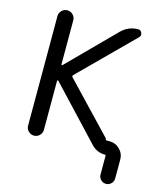

<svg xmlns="http://www.w3.org/2000/svg" viewBox="-128 -852 936 1087"><g transform="rotate(15 339.5 -308.5)"><path d="M531.2 -101.6Q531.2 -100.6 532.2 -100.6H553.7Q588.9 -100.6 613.8 -75.7Q638.7 -50.8 638.7 -15.6V94.7Q638.7 112.3 626 125Q613.3 137.7 595.7 137.7Q578.1 137.7 565.4 125Q552.7 112.3 552.7 94.7V-14.6Q552.7 -20.5 546.9 -20.5Q500 -20.5 467.8 -54.7L184.6 -356.4Q182.6 -358.4 180.2 -357.4Q177.7 -356.4 177.7 -353.5V-66.4Q177.7 -47.9 164.1 -34.2Q150.4 -20.5 131.3 -20.5Q112.3 -20.5 98.6 -34.2Q85 -47.9 85 -66.4V-709Q85 -727.5 98.6 -741.2Q112.3 -754.9 131.3 -754.9Q150.4 -754.9 164.1 -741.2Q177.7 -727.5 177.7 -709V-451.2Q177.7 -448.2 180.2 -447.3Q182.6 -446.3 184.6 -448.2L448.2 -713.9Q489.3 -754.9 546.9 -754.9Q561.5 -754.9 567.9 -739.7Q574.2 -724.6 563.5 -713.9L257.8 -409.2Q251 -402.3 257.8 -395.5L526.4 -113.3Q531.2 -108.4 531.2 -101.6Z"/></g></svg>

Font: Gen Jyuu GothicX Regular
Style: Regular
Weight: 400
Designer: [Source Han Sans]
Ryoko NISHIZUKA  (kana & ideographs); Paul D. Hunt (Latin, Greek & Cyrillic); Wenlong ZHANG  (bopomofo
Version: Version 1.002.20150607